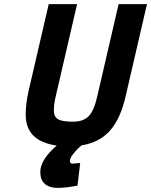

<svg xmlns="http://www.w3.org/2000/svg" viewBox="-20 -700 735 934"><path d="M251 -231Q242 -193 242 -162.5Q242 -132 262.5 -120Q283 -108 334.5 -108Q386 -108 412 -135.5Q438 -163 453 -231L557 -680H695L591 -231Q566 -122 515 -64.5Q464 -7 377 7Q356 24 338 46.5Q320 69 320 82.5Q320 96 333 96L370 93L357 203Q300 214 260 214Q220 214 198 194.5Q176 175 176 137Q176 77 256 8Q105 -13 105 -142Q105 -194 118 -253L217 -680H355Z"/></svg>

Font: Titillium Web
Style: Bold Italic
Weight: 700
Italic angle: -13°
Version: Version 1.002;PS 57.000;hotconv 1.0.70;makeotf.lib2.5.55311